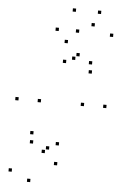

<svg xmlns="http://www.w3.org/2000/svg" viewBox="-68 -996 756 1181"><g transform="rotate(5 310.0 -405.0)"><path d="M320.4 -732V-752H300.4V-732ZM48.8 -355.2V-375.2H28.8V-355.2ZM320.4 21.9V1.9H300.4V21.9ZM591.2 -355.2V-375.2H571.2V-355.2ZM320.4 -100.8V-120.8H300.4V-100.8ZM187 -355.2V-375.2H167V-355.2ZM320.4 -609.3V-629.3H300.4V-609.3ZM453 -355.2V-375.2H433V-355.2ZM483.8 -558.7V-578.7H463.8V-558.7ZM594.6 -794.8V-814.8H574.6V-794.8ZM476.1 -849.1V-869.1H456.1V-849.1ZM374.9 -633.6V-653.6H354.9V-633.6ZM238.4 -46.2V-66.2H218.4V-46.2ZM480.4 -614.8V-634.8H460.4V-614.8ZM399.5 -657.7V-677.7H379.5V-657.7ZM161.2 -98.6V-118.6H141.2V-98.6ZM158.2 -154.8V-174.8H138.2V-154.8ZM45.9 85.1V65.1H25.9V85.1ZM164.4 139V119H144.4V139ZM262.6 -70.2V-90.2H242.6V-70.2ZM353.2 -929V-949H333.2V-929ZM508.6 -929V-949H488.6V-929ZM383.8 -802.1V-822.1H363.8V-802.1ZM258.4 -802.1V-822.1H238.4V-802.1Z"/></g></svg>

Font: Monaspace Neon Dots Var
Style: Regular
Weight: 400
Designer: Riley Cran and the Lettermatic Team
Version: Version 1.100 (Monaspace Neon Dots)